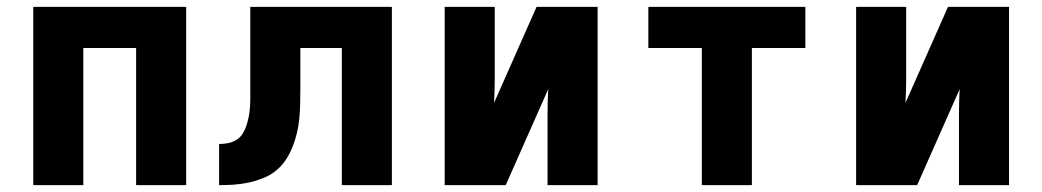

<svg xmlns="http://www.w3.org/2000/svg" viewBox="-20 -540 3040 560"><path d="M77 0V-520H523V0H377V-400H223V0Z M619 0V-120Q632 -120 645 -122.5Q658 -125 669.5 -132Q681 -139 688 -150.5Q695 -162 699 -174.5Q703 -187 705.5 -200Q708 -213 709 -226Q710 -239 710 -252Q710 -265 710 -278V-520H1123V0H977V-400H856V-281Q856 -259 855.5 -237.5Q855 -216 853 -194.5Q851 -173 846 -152Q841 -131 833 -111Q825 -91 813 -73Q801 -55 784 -41.5Q767 -28 746.5 -20Q726 -12 705 -7.5Q684 -3 662.5 -1.5Q641 0 619 0Z M1277 0V-520H1423V-312Q1423 -294 1422.5 -276Q1422 -258 1421 -240L1545 -520H1723V0H1577V-208Q1577 -226 1577.5 -244Q1578 -262 1579 -280L1455 0Z M2027 0V-400H1871V-520H2329V-400H2173V0Z M2477 0V-520H2623V-312Q2623 -294 2622.5 -276Q2622 -258 2621 -240L2745 -520H2923V0H2777V-208Q2777 -226 2777.5 -244Q2778 -262 2779 -280L2655 0Z"/></svg>

Font: Iosevka Aile Heavy
Style: Regular
Weight: 900
Designer: Belleve Invis
Foundry: Belleve Invis
Version: Version 31.1.0; ttfautohint (v1.8.4)